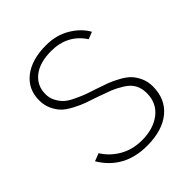

<svg xmlns="http://www.w3.org/2000/svg" viewBox="-204 -851 996 996"><g transform="rotate(-45 294.0 -353.0)"><path d="M50.8 -117.2 93.8 -133.8Q125 -83 178.7 -52.2Q232.4 -21.5 300.8 -21.5Q384.8 -21.5 438 -63Q491.2 -104.5 491.2 -177.7Q491.2 -212.9 476.6 -239.7Q461.9 -266.6 429.2 -286.6Q396.5 -306.6 370.6 -316.9Q344.7 -327.1 296.9 -343.8Q252.9 -358.4 229.5 -366.7Q206.1 -375 170.4 -393.6Q134.8 -412.1 116.2 -430.7Q97.7 -449.2 83.5 -479Q69.3 -508.8 69.3 -544.9Q69.3 -627 130.4 -674.8Q191.4 -722.7 296.9 -722.7Q372.1 -722.7 429.7 -688Q487.3 -653.3 514.6 -603.5L475.6 -587.9Q414.1 -682.6 293.9 -682.6Q210 -682.6 162.6 -645Q115.2 -607.4 115.2 -544.9Q115.2 -516.6 127.9 -492.7Q140.6 -468.8 157.2 -453.1Q173.8 -437.5 205.6 -422.4Q237.3 -407.2 259.3 -398.9Q281.2 -390.6 321.3 -377.9Q362.3 -364.3 386.7 -355Q411.1 -345.7 443.4 -328.1Q475.6 -310.5 493.7 -291.5Q511.7 -272.5 524.9 -243.7Q538.1 -214.8 538.1 -179.7Q538.1 -86.9 474.6 -34.7Q411.1 17.6 298.8 17.6Q131.8 17.6 50.8 -117.2Z"/></g></svg>

Font: Gothic A1 ExtraLight
Style: Regular
Weight: 275
Designer: HanYang I&C Co.,Ltd.
Foundry: HanYang I&C Co.,Ltd.
Version: Version 2.50